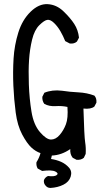

<svg xmlns="http://www.w3.org/2000/svg" viewBox="-20 -793 540 948"><path d="M229 135Q213 135 203 121Q195 111 197 96Q203 82 217 76Q249 80 260 71.5Q271 63 253.5 54Q236 45 188 51L166 39Q158 25 160 8Q174 -14 180 -37Q156 -45 134.5 -65Q113 -85 89.5 -129Q66 -173 57.5 -237.5Q49 -302 46 -370Q43 -438 47 -504Q51 -570 70.5 -632.5Q90 -695 131 -735Q172 -775 215.5 -772.5Q259 -770 293 -737.5Q327 -705 346.5 -675Q366 -645 370 -607L360 -588Q347 -576 325 -578L302 -590Q292 -615 278.5 -638.5Q265 -662 247 -679.5Q229 -697 214 -695Q199 -693 174.5 -669Q150 -645 138.5 -597.5Q127 -550 123.5 -497.5Q120 -445 122.5 -375.5Q125 -306 135.5 -241.5Q146 -177 177.5 -140.5Q209 -104 232 -104Q255 -104 274.5 -126.5Q294 -149 305.5 -179.5Q317 -210 313 -265Q286 -271 254.5 -269Q223 -267 199 -280Q188 -294 189 -315L199 -335Q238 -351 286 -345Q325 -339 367 -337Q409 -335 446 -321Q458 -308 456 -286L446 -267Q429 -253 392 -257Q396 -118 400.5 -90.5Q405 -63 403 -33L394 -14Q380 -2 358 -4L339 -14Q325 -31 327 -57Q284 -27 236 -25L232 -8Q259 -4 281.5 6Q304 16 320.5 34.5Q337 53 329 79Q321 105 293 119Q265 133 229 135Z"/></svg>

Font: Kosefont JP
Style: Regular
Weight: 400
Designer: Nozomi Seto 瀬戸のぞみ
Version: Version 3.00;June 19, 2020